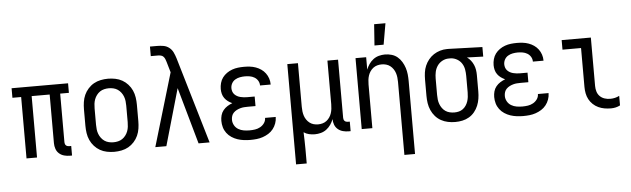

<svg xmlns="http://www.w3.org/2000/svg" viewBox="-55 -971 4611 1402"><g transform="rotate(-5 2250.0 -270.0)"><path d="M424 8Q403 8 382.5 2.5Q362 -3 346 -17Q330 -31 323 -51.5Q316 -72 316 -93V-450H184V0H107V-450H43V-520H457V-450H393V-93Q393 -87 395 -81Q397 -75 401.5 -70.5Q406 -66 412 -64Q418 -62 424 -62H440V8Z M750 8Q723 8 696 2.5Q669 -3 646 -16Q623 -29 604.5 -49.5Q586 -70 575 -94.5Q564 -119 560 -146Q556 -173 556 -200V-320Q556 -347 560 -374Q564 -401 575 -425.5Q586 -450 604.5 -470.5Q623 -491 646 -504Q669 -517 696 -522.5Q723 -528 750 -528Q777 -528 804 -522.5Q831 -517 854 -504Q877 -491 895.5 -470.5Q914 -450 925 -425.5Q936 -401 940 -374Q944 -347 944 -320V-200Q944 -173 940 -146Q936 -119 925 -94.5Q914 -70 895.5 -49.5Q877 -29 854 -16Q831 -3 804 2.5Q777 8 750 8ZM750 -62Q767 -62 784 -66Q801 -70 815 -79.5Q829 -89 839.5 -103Q850 -117 856 -133Q862 -149 864 -166Q866 -183 866 -200V-320Q866 -337 864 -354Q862 -371 856 -387Q850 -403 839.5 -417Q829 -431 815 -440.5Q801 -450 784 -454Q767 -458 750 -458Q733 -458 716 -454Q699 -450 685 -440.5Q671 -431 660.5 -417Q650 -403 644 -387Q638 -371 636 -354Q634 -337 634 -320V-200Q634 -183 636 -166Q638 -149 644 -133Q650 -117 660.5 -103Q671 -89 685 -79.5Q699 -70 716 -66Q733 -62 750 -62Z M1051 0 1210 -535 1187 -614Q1184 -624 1180 -634Q1176 -644 1168.5 -652Q1161 -660 1150 -662.5Q1139 -665 1129 -665H1076V-735H1129Q1152 -735 1175 -731Q1198 -727 1216.5 -712.5Q1235 -698 1245 -677Q1255 -656 1262 -633L1449 0H1368L1251 -415L1132 0Z M1747 8Q1724 8 1700 5Q1676 2 1653.5 -5.5Q1631 -13 1610.5 -26.5Q1590 -40 1575.5 -59.5Q1561 -79 1554.5 -102Q1548 -125 1548 -149Q1548 -170 1553.5 -190Q1559 -210 1572 -226Q1585 -242 1602.5 -253Q1620 -264 1639 -271Q1623 -278 1608.5 -288.5Q1594 -299 1583.5 -313.5Q1573 -328 1568.5 -345.5Q1564 -363 1564 -381Q1564 -403 1570 -425Q1576 -447 1589 -464.5Q1602 -482 1620.5 -495Q1639 -508 1660 -515.5Q1681 -523 1703 -525.5Q1725 -528 1747 -528Q1769 -528 1790.5 -525.5Q1812 -523 1833 -515.5Q1854 -508 1872 -495.5Q1890 -483 1903 -465.5Q1916 -448 1923 -427Q1930 -406 1930 -384V-382H1852V-383Q1852 -401 1842.5 -417Q1833 -433 1817 -442.5Q1801 -452 1783 -455Q1765 -458 1747 -458Q1729 -458 1710.5 -454.5Q1692 -451 1676 -441.5Q1660 -432 1651 -415.5Q1642 -399 1642 -380Q1642 -368 1646 -356Q1650 -344 1658.5 -335Q1667 -326 1678 -320Q1689 -314 1701 -311Q1713 -308 1725.5 -306.5Q1738 -305 1750 -305H1806V-235H1750Q1736 -235 1722 -234Q1708 -233 1694 -229Q1680 -225 1667.5 -218.5Q1655 -212 1645 -202Q1635 -192 1630.5 -178.5Q1626 -165 1626 -150Q1626 -129 1636.5 -110Q1647 -91 1665.5 -80Q1684 -69 1705 -65.5Q1726 -62 1747 -62Q1768 -62 1788 -65Q1808 -68 1826 -78Q1844 -88 1856 -105Q1868 -122 1868 -143H1946V-142Q1946 -119 1938 -96.5Q1930 -74 1915.5 -55.5Q1901 -37 1881 -24.5Q1861 -12 1839 -4.5Q1817 3 1794 5.5Q1771 8 1747 8Z M2064 215V-520H2142V-200Q2142 -183 2144 -166.5Q2146 -150 2151 -134.5Q2156 -119 2165.5 -105Q2175 -91 2188 -81Q2201 -71 2217 -66.5Q2233 -62 2250 -62Q2267 -62 2283 -66.5Q2299 -71 2312 -81Q2325 -91 2334.5 -105Q2344 -119 2349 -134.5Q2354 -150 2356 -166.5Q2358 -183 2358 -200V-520H2436V-93Q2436 -87 2438 -81Q2440 -75 2444.5 -70.5Q2449 -66 2455 -64Q2461 -62 2467 -62H2482V8H2467Q2446 8 2425.5 2.5Q2405 -3 2389 -16.5Q2373 -30 2365.5 -50Q2358 -70 2358 -91Q2350 -70 2337 -51Q2324 -32 2305.5 -18Q2287 -4 2264.5 2Q2242 8 2220 8Q2198 8 2177 3Q2156 -2 2139 -14Q2140 16 2141 46.5Q2142 77 2142 107V215Z M2858 215V-320Q2858 -337 2856 -353.5Q2854 -370 2849 -385.5Q2844 -401 2834.5 -415Q2825 -429 2812 -439Q2799 -449 2783 -453.5Q2767 -458 2750 -458Q2733 -458 2717 -453.5Q2701 -449 2688 -439Q2675 -429 2665.5 -415Q2656 -401 2651 -385.5Q2646 -370 2644 -353.5Q2642 -337 2642 -320V0H2564V-520H2642V-429Q2650 -450 2663 -469Q2676 -488 2694.5 -502Q2713 -516 2735.5 -522Q2758 -528 2780 -528Q2805 -528 2829 -521Q2853 -514 2871.5 -498.5Q2890 -483 2903 -461.5Q2916 -440 2923.5 -416.5Q2931 -393 2933.5 -368.5Q2936 -344 2936 -320V215ZM2710 -600 2721 -755H2804L2777 -600Z M3249 8Q3222 8 3195.5 2.5Q3169 -3 3145.5 -16Q3122 -29 3104 -49.5Q3086 -70 3075 -95Q3064 -120 3060 -146.5Q3056 -173 3056 -200V-320Q3056 -346 3059.5 -371.5Q3063 -397 3073 -420.5Q3083 -444 3099.5 -464.5Q3116 -485 3137.5 -499Q3159 -513 3184 -520.5Q3209 -528 3235 -528H3250L3494 -520V-450L3375 -454Q3391 -443 3403 -427.5Q3415 -412 3422.5 -394.5Q3430 -377 3433 -358Q3436 -339 3436 -320V-200Q3436 -173 3432 -147Q3428 -121 3418 -96.5Q3408 -72 3391 -51Q3374 -30 3351 -16.5Q3328 -3 3302 2.5Q3276 8 3249 8ZM3249 -62Q3266 -62 3282 -66Q3298 -70 3311.5 -80Q3325 -90 3334.5 -104.5Q3344 -119 3349 -134.5Q3354 -150 3356 -166.5Q3358 -183 3358 -200V-320Q3358 -344 3354 -367.5Q3350 -391 3337.5 -411Q3325 -431 3304 -443.5Q3283 -456 3259 -458H3241Q3217 -458 3194.5 -446Q3172 -434 3158 -413.5Q3144 -393 3139 -369Q3134 -345 3134 -320V-200Q3134 -183 3136 -166Q3138 -149 3144 -133Q3150 -117 3160 -103Q3170 -89 3184 -79.5Q3198 -70 3215 -66Q3232 -62 3249 -62Z M3747 8Q3724 8 3700 5Q3676 2 3653.5 -5.5Q3631 -13 3610.5 -26.5Q3590 -40 3575.5 -59.5Q3561 -79 3554.5 -102Q3548 -125 3548 -149Q3548 -170 3553.5 -190Q3559 -210 3572 -226Q3585 -242 3602.5 -253Q3620 -264 3639 -271Q3623 -278 3608.5 -288.5Q3594 -299 3583.5 -313.5Q3573 -328 3568.5 -345.5Q3564 -363 3564 -381Q3564 -403 3570 -425Q3576 -447 3589 -464.5Q3602 -482 3620.5 -495Q3639 -508 3660 -515.5Q3681 -523 3703 -525.5Q3725 -528 3747 -528Q3769 -528 3790.5 -525.5Q3812 -523 3833 -515.5Q3854 -508 3872 -495.5Q3890 -483 3903 -465.5Q3916 -448 3923 -427Q3930 -406 3930 -384V-382H3852V-383Q3852 -401 3842.5 -417Q3833 -433 3817 -442.5Q3801 -452 3783 -455Q3765 -458 3747 -458Q3729 -458 3710.5 -454.5Q3692 -451 3676 -441.5Q3660 -432 3651 -415.5Q3642 -399 3642 -380Q3642 -368 3646 -356Q3650 -344 3658.5 -335Q3667 -326 3678 -320Q3689 -314 3701 -311Q3713 -308 3725.5 -306.5Q3738 -305 3750 -305H3806V-235H3750Q3736 -235 3722 -234Q3708 -233 3694 -229Q3680 -225 3667.5 -218.5Q3655 -212 3645 -202Q3635 -192 3630.5 -178.5Q3626 -165 3626 -150Q3626 -129 3636.5 -110Q3647 -91 3665.5 -80Q3684 -69 3705 -65.5Q3726 -62 3747 -62Q3768 -62 3788 -65Q3808 -68 3826 -78Q3844 -88 3856 -105Q3868 -122 3868 -143H3946V-142Q3946 -119 3938 -96.5Q3930 -74 3915.5 -55.5Q3901 -37 3881 -24.5Q3861 -12 3839 -4.5Q3817 3 3794 5.5Q3771 8 3747 8Z M4391 8Q4367 8 4343.5 4Q4320 0 4298.5 -10Q4277 -20 4259.5 -36.5Q4242 -53 4231 -73.5Q4220 -94 4215.5 -117.5Q4211 -141 4211 -165V-450H4075V-520H4289V-165Q4289 -144 4295 -124Q4301 -104 4315.5 -89.5Q4330 -75 4350 -68.5Q4370 -62 4391 -62Q4409 -62 4426 -66Q4443 -70 4458 -78V-8Q4443 0 4426 4Q4409 8 4391 8Z"/></g></svg>

Font: Iosevka Fuck
Style: Regular
Weight: 400
Monospace: yes
Designer: Belleve Invis
Foundry: Belleve Invis
Version: Version 28.0.7; ttfautohint (v1.8.3)